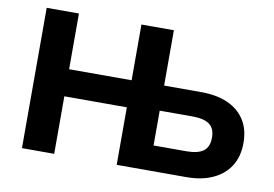

<svg xmlns="http://www.w3.org/2000/svg" viewBox="-75 -828 1357 950"><g transform="rotate(10 603.5 -352.5)"><path d="M87 0V-705H249V-425H563V-705H726V-427H913Q990 -427 1045.5 -402.5Q1101 -378 1131.5 -331Q1162 -284 1162 -215Q1162 -147 1131.5 -99Q1101 -51 1045 -25.5Q989 0 913 0H563V-289H249V0ZM726 -126H890Q949 -126 976.5 -147Q1004 -168 1004 -214Q1004 -260 976.5 -280.5Q949 -301 890 -301H726Z"/></g></svg>

Font: Nunito Sans 8pt ExtraBold
Style: Regular
Weight: 800
Version: Version 3.101;gftools[0.9.27]